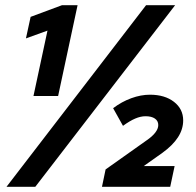

<svg xmlns="http://www.w3.org/2000/svg" viewBox="-20 -720 755 740"><path d="M279 -700 204 -350H109L163 -602L80 -572L98 -655L219 -700ZM116 0H5L543 -700H655ZM373 0 387 -67 545 -179Q567 -194 578.5 -209Q590 -224 590 -238Q590 -254 577 -263Q564 -272 541 -272Q522 -272 501 -263Q480 -254 454 -235L416 -303Q449 -328 486 -341.5Q523 -355 558 -355Q615 -355 650.5 -327.5Q686 -300 686 -256Q686 -222 666 -191Q646 -160 606 -131L534 -80H653L636 0Z"/></svg>

Font: Red Hat Display Black
Style: Italic
Weight: 900
Italic angle: -12°
Designer: Pentagram / MCKL
Foundry: Pentagram / MCKL
Version: Version 1.003; Red Hat Display Black Italic